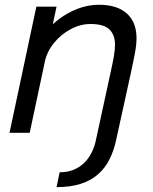

<svg xmlns="http://www.w3.org/2000/svg" viewBox="-20 -559 642 808"><path d="M218 228.5 231 166Q266 166 292.2 154.5Q318.5 143 336.8 124Q355 105 366.2 81.8Q377.5 58.5 382.5 35.5L445.5 -254.5Q455 -297 459.5 -324Q464 -351 464 -371Q464 -411.5 440.8 -434.8Q417.5 -458 361 -458Q318.5 -458 277.5 -436.2Q236.5 -414.5 206.8 -377.8Q177 -341 167.5 -295.5L118 -314Q128 -361 155.2 -401.8Q182.5 -442.5 221.2 -473.2Q260 -504 305 -521.5Q350 -539 395.5 -539Q473 -539 513.8 -502.2Q554.5 -465.5 554.5 -398.5Q554.5 -371.5 548 -336.5Q541.5 -301.5 529.5 -246.5L468 33.5Q458.5 76.5 440.5 112.2Q422.5 148 393.2 174Q364 200 321 214.2Q278 228.5 218 228.5ZM20 0 133 -531H218L105 0Z"/></svg>

Font: Epilogue
Style: Italic
Weight: 400
Italic angle: -12°
Designer: Tyler Finck
Foundry: Etcetera Type Co
Version: Version 2.112